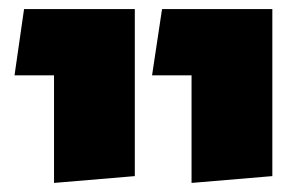

<svg xmlns="http://www.w3.org/2000/svg" viewBox="-20 -590 679 423"><path d="M99 -187V-424H12L33 -570H277V-202ZM402 -187V-424H315L337 -570H580V-202Z"/></svg>

Font: FiraGO ExtraBold
Style: Regular
Weight: 800
Designer: bBox Type
Foundry: bBox Type GmbH
Version: Version 1.001;PS 001.001;hotconv 1.0.88;makeotf.lib2.5.64775